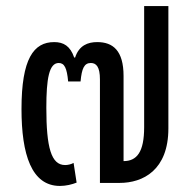

<svg xmlns="http://www.w3.org/2000/svg" viewBox="-20 -604 634 634"><path d="M178 10C198 10 218 5 233 -1L223 -66C214 -61 203 -59 195 -59C149 -59 133 -117 133 -248C133 -344 142 -396 174 -396C193 -396 201 -379 205 -335H246C250 -378 258 -396 280 -396C298 -396 310 -383 310 -342V0H375C452 0 536 -42 536 -180V-584H456V-184C456 -102 432 -72 388 -72V-353C388 -437 353 -465 301 -465C270 -465 241 -454 228 -414H225C212 -452 190 -465 159 -465C91 -465 51 -410 51 -244C51 -94 84 10 178 10Z"/></svg>

Font: Noto Sans Thai UI Condensed
Style: Regular
Weight: 400
Width: 3
Designer: Monotype Design Team
Foundry: Monotype Imaging Inc.
Version: Version 1.901